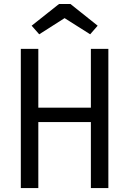

<svg xmlns="http://www.w3.org/2000/svg" viewBox="-20 -954 655 974"><path d="M441 0V-334.9H174.4V0H85.6V-706.2H174.4V-407.7H441V-706.2H529.7V0ZM337.4 -933.8 475.4 -823.6 437.4 -780 307.7 -862.1 179 -780 140.5 -823.6 279.5 -933.8Z"/></svg>

Font: FiraCode Nerd Font Mono
Style: Regular
Weight: 400
Monospace: yes
Designer: Carrois Corporate, Edenspiekermann AG, Nikita Prokopov
Foundry: Carrois Corporate, Edenspiekermann AG, Nikita Prokopov
Version: Version 6.002;Nerd Fonts 3.4.0